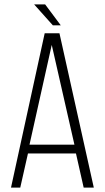

<svg xmlns="http://www.w3.org/2000/svg" viewBox="-20 -852 476 872"><path d="M185 -832 256 -737H220L135 -832ZM107 -155 72 0H30L183 -701H250L406 0H360L325 -155ZM114 -195H318L215 -648Z"/></svg>

Font: Bebas Neue Book
Style: Regular
Weight: 300
Designer: Ryoichi Tsunekawa
Foundry: Ryoichi Tsunekawa
Version: Version 1.003;PS 001.003;hotconv 1.0.88;makeotf.lib2.5.64775